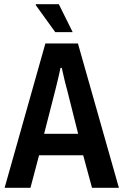

<svg xmlns="http://www.w3.org/2000/svg" viewBox="-20 -894 588 914"><path d="M2 0 196 -687H351L546 0H418L376 -155H166L125 0ZM190 -257H352L300 -464Q298 -472 294.5 -484.5Q291 -497 287.5 -512Q284 -527 280.5 -542.5Q277 -558 274 -571H268Q265 -555 260 -534.5Q255 -514 250.5 -494.5Q246 -475 243 -464ZM326 -741H243L150 -870L151 -874H260Z"/></svg>

Font: Archivo SemiBold Condensed
Style: Regular
Weight: 600
Width: 3
Version: Version 2.001